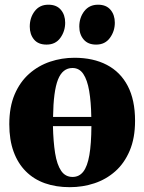

<svg xmlns="http://www.w3.org/2000/svg" viewBox="-20 -784 614 816"><path d="M276.5 11.5Q218 11.5 170.8 -5.2Q123.5 -22 89.8 -55.8Q56 -89.5 37.8 -139.5Q19.5 -189.5 19.5 -256Q19.5 -329.5 42.2 -382.8Q65 -436 104 -470.5Q143 -505 192.8 -521.8Q242.5 -538.5 296.5 -538.5Q376.5 -538.5 434.2 -508.2Q492 -478 523 -418.5Q554 -359 554 -270.5Q554 -197 531.2 -143.5Q508.5 -90 469.8 -55.8Q431 -21.5 381.2 -5Q331.5 11.5 276.5 11.5ZM288.5 -32Q316.5 -32 334 -54.5Q351.5 -77 359.8 -124.8Q368 -172.5 368.5 -248H205Q206.5 -182 214.2 -133.2Q222 -84.5 239.8 -58.2Q257.5 -32 288.5 -32ZM205.5 -287H368Q367 -351 359 -397.8Q351 -444.5 334 -469.8Q317 -495 288 -495Q246 -495 226.5 -446Q207 -397 205.5 -287ZM177.5 -594.5Q142.5 -594.5 124.5 -616.2Q106.5 -638 106.5 -671Q106.5 -709 127.5 -736.5Q148.5 -764 185 -764H186Q220.5 -764 238.8 -742.2Q257 -720.5 257 -687.5Q257 -651.5 236.5 -623Q216 -594.5 178 -594.5ZM388 -594.5Q354 -594.5 335.5 -616.2Q317 -638 317 -671Q317 -709 338.2 -736.5Q359.5 -764 396.5 -764H397Q431.5 -764 449.8 -742.2Q468 -720.5 468 -687.5Q468 -651.5 447.2 -623Q426.5 -594.5 389 -594.5Z"/></svg>

Font: Merriweather 96pt Black
Style: Regular
Weight: 900
Version: Version 2.100